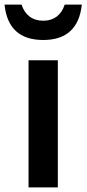

<svg xmlns="http://www.w3.org/2000/svg" viewBox="-48 -812 375 832"><path d="M202.6 -550.8V0H75.7V-550.8ZM-28.3 -792H45.4Q56.6 -757.8 80.6 -740Q104.5 -722.2 139.2 -722.2Q173.8 -722.2 197.5 -740Q221.2 -757.8 232.4 -792H306.6Q290 -638.7 139.2 -638.7Q-12.7 -638.7 -28.3 -792Z"/></svg>

Font: Lycee Sans SemiBold
Style: Regular
Weight: 600
Designer: Justin Alvin
Foundry: Alkove Design
Version: Version 1.030